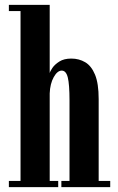

<svg xmlns="http://www.w3.org/2000/svg" viewBox="-20 -770 485 790"><path d="M16.5 0V-25.5H64.5V-724.5H16.5V-750H184.5V-469Q186 -476.5 195.8 -490.8Q205.5 -505 224.5 -517Q243.5 -529 273.5 -529Q305 -529 330.5 -514Q356 -499 371 -462.8Q386 -426.5 386 -362.5V-25.5H433.5V0H232.5V-25.5H266V-356.5Q266 -422.5 259 -451Q252 -479.5 234 -479.5Q216 -479.5 201 -452.5Q186 -425.5 184.5 -385.5V-25.5H219.5V0Z"/></svg>

Font: Imbue 50pt
Style: Bold
Weight: 700
Designer: Tyler Finck
Foundry: Etcetera Type Company
Version: Version 1.102; ttfautohint (v1.8.3)